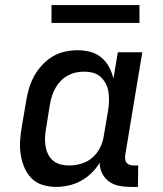

<svg xmlns="http://www.w3.org/2000/svg" viewBox="-20 -725 640 753"><path d="M200 8Q172 8 146.5 0Q121 -8 103 -26.5Q85 -45 75 -69.5Q65 -94 61 -120.5Q57 -147 59 -175Q61 -203 66 -231L83 -331Q87 -356 94.5 -380.5Q102 -405 114.5 -427.5Q127 -450 145.5 -470Q164 -490 186.5 -503.5Q209 -517 234.5 -522.5Q260 -528 285 -528Q310 -528 334.5 -521.5Q359 -515 377.5 -499.5Q396 -484 407.5 -462.5Q419 -441 425 -417L442 -520H538L471 -116Q470 -108 471 -100Q472 -92 476.5 -86.5Q481 -81 488.5 -78.5Q496 -76 504 -76H522L521 8H490Q467 8 445.5 3.5Q424 -1 407 -13.5Q390 -26 380.5 -45.5Q371 -65 371 -87Q358 -65 339 -46.5Q320 -28 297 -15.5Q274 -3 249 2.5Q224 8 200 8ZM251 -76Q274 -76 298.5 -83Q323 -90 342 -106.5Q361 -123 372.5 -146Q384 -169 387 -192L404 -292Q407 -310 407.5 -328.5Q408 -347 405.5 -364Q403 -381 395 -396.5Q387 -412 374.5 -423.5Q362 -435 345 -439.5Q328 -444 309 -444Q293 -444 277 -440.5Q261 -437 245.5 -428.5Q230 -420 218 -407.5Q206 -395 197.5 -380Q189 -365 184 -349Q179 -333 176 -317L160 -217Q157 -200 156.5 -183Q156 -166 159 -149.5Q162 -133 169.5 -118.5Q177 -104 189.5 -94Q202 -84 218 -80Q234 -76 251 -76ZM182 -635V-705H527V-635Z"/></svg>

Font: Iosevka Etoile Medium
Style: Italic
Weight: 500
Italic angle: -9°
Designer: Belleve Invis
Foundry: Belleve Invis
Version: Version 22.1.2; ttfautohint (v1.8.4)